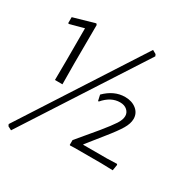

<svg xmlns="http://www.w3.org/2000/svg" viewBox="-175 -814 1003 1043"><g transform="rotate(30 327.0 -292.0)"><path d="M487 -674 510 -661 515 -650 37 90 14 78 9 67ZM148 -645 154 -638 153 -398 154 -266H107L108 -392V-591L20 -567L15 -570V-607ZM484 -377Q527 -377 555 -354.5Q583 -332 583 -296Q583 -267 562.5 -232.5Q542 -198 495 -140L415 -40L417 -38H565L627 -40L630 -35L624 2L551 0H384L356 1L353 -1V-31L455 -153Q499 -207 517.5 -235.5Q536 -264 536 -287Q536 -308 519.5 -323Q503 -338 475 -338Q418 -338 372 -284H367L359 -320Q416 -377 484 -377Z"/></g></svg>

Font: Alegreya Sans Light
Style: Regular
Weight: 300
Designer: Juan Pablo del Peral
Foundry: Huerta Tipografica
Version: Version 2.007